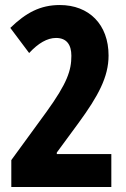

<svg xmlns="http://www.w3.org/2000/svg" viewBox="-20 -744 501 764"><path d="M25 -107V0H423V-131H206V-137L292 -254C371 -362 412 -438 412 -523C412 -647 334 -724 218 -724C140 -724 83 -693 21 -633L96 -533C132 -572 168 -593 203 -593C246 -593 264 -565 264 -522C264 -464 248 -414 165 -299Z"/></svg>

Font: Noto Sans Gurmukhi UI ExtraCondensed ExtraBold
Style: Regular
Weight: 800
Width: 2
Designer: Jelle Bosma - Monotype Design Team
Foundry: Monotype Imaging Inc.
Version: Version 2.004